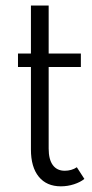

<svg xmlns="http://www.w3.org/2000/svg" viewBox="-20 -659 331 694"><path d="M200 14.5Q148.6 14.5 120.2 -20.2Q91.8 -55 91.8 -118.6V-416.8H45V-465.5H91.8V-639.1H155.9V-465.5H272.3V-416.8H155.9V-121.8Q155.9 -82.7 170.9 -62.3Q185.9 -41.8 214.1 -41.8Q225.9 -41.8 237.3 -45Q248.6 -48.2 257.7 -54.5L285 -12.3Q270.5 -0.5 247.5 7Q224.5 14.5 200 14.5Z"/></svg>

Font: Spartan
Style: Regular
Weight: 400
Designer: Matt Bailey, Mirko Velimirovic
Foundry: Matt Bailey
Version: Version 1.005